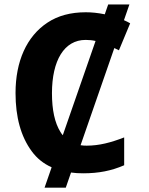

<svg xmlns="http://www.w3.org/2000/svg" viewBox="-20 -780 677 875"><path d="M370.1 -598.1C385.3 -598.1 400.4 -596.7 415.5 -593.3L266.1 -163.6C262.2 -168 258.8 -173.3 255.4 -178.7C229.5 -220.2 216.8 -279.3 216.8 -355C216.8 -504.9 272.9 -598.1 370.1 -598.1ZM473.1 -759.8 457.5 -714.8C426.8 -721.2 397.9 -724.1 371.1 -724.1C302.2 -724.1 244.1 -708.5 196.8 -677.2C101.1 -614.3 50.8 -500 50.8 -356C50.8 -246.1 75.2 -157.7 124.5 -90.8C147.9 -58.6 178.2 -34.2 215.3 -17.6L183.1 75.2H279.8L303.7 6.3C321.3 8.8 339.8 9.8 358.9 9.8C429.7 9.8 487.3 -1.5 545.9 -26.9V-153.8C485.8 -130.4 432.1 -116.2 375 -116.2C365.2 -116.2 356 -116.7 347.2 -118.2L501 -561C507.8 -557.6 514.6 -554.2 522 -550.8L573.2 -673.8C564.5 -678.7 555.2 -683.6 544.9 -688L569.8 -759.8Z"/></svg>

Font: Avrile Sans
Style: Bold
Weight: 700
Designer: Monotype Design Team, Google (font), Stefan Peev (BGR Cyrillic), Cristiano Sobral (main changes)
Foundry: The Avrile Sans Project Authors
Version: Version 3.110